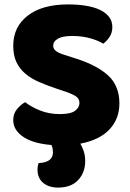

<svg xmlns="http://www.w3.org/2000/svg" viewBox="-20 -643 591 870"><path d="M344 8Q351 19 358.5 39.5Q366 60 366 87Q366 139 334 173Q302 207 243 207Q201 207 175.5 185.5Q150 164 150 126Q150 115 151.5 108.5Q153 102 155 96Q220 93 220 47Q220 41 218.5 31.5Q217 22 213 14Q175 11 143.5 2.5Q112 -6 89 -20.5Q66 -35 53 -54.5Q40 -74 40 -99Q40 -128 57 -148.5Q74 -169 94 -180Q122 -158 162.5 -142Q203 -126 251 -126Q300 -126 320 -141Q340 -156 340 -176Q340 -196 324 -206.5Q308 -217 279 -227L237 -241Q193 -256 157 -271.5Q121 -287 95 -309Q69 -331 54.5 -361.5Q40 -392 40 -436Q40 -521 105.5 -572Q171 -623 289 -623Q332 -623 369 -617Q406 -611 432.5 -598.5Q459 -586 474 -566.5Q489 -547 489 -521Q489 -495 477 -476.5Q465 -458 448 -445Q426 -459 389 -469.5Q352 -480 308 -480Q263 -480 242 -467.5Q221 -455 221 -436Q221 -421 234 -411.5Q247 -402 273 -394L326 -377Q420 -347 470.5 -300.5Q521 -254 521 -174Q521 -105 476.5 -57Q432 -9 344 8Z"/></svg>

Font: Baloo Bhai
Style: Regular
Weight: 400
Designer: Supriya Tembe, Noopur Datye and Ek Type
Foundry: Ek Type
Version: Version 1.100;PS 1.000;hotconv 1.0.88;makeotf.lib2.5.647800;